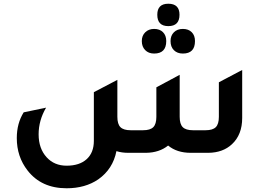

<svg xmlns="http://www.w3.org/2000/svg" viewBox="-20 -819 1408 1029"><path d="M882 -679Q823 -679 823 -740Q823 -799 882 -799Q942 -799 942 -740Q942 -679 882 -679ZM806 -532Q776 -532 758 -550.5Q740 -569 740 -599Q740 -628 758.5 -646Q777 -664 806 -664Q836 -664 853.5 -646.5Q871 -629 871 -599Q871 -532 806 -532ZM894 -599Q894 -628 912 -646Q930 -664 960 -664Q990 -664 1007.5 -646.5Q1025 -629 1025 -599Q1025 -532 960 -532Q930 -532 912 -550Q894 -568 894 -599ZM1153 -378 1278 -444V-187Q1278 -97 1223 -46Q1175 -1 1097 0H1002Q928 0 881 -39Q834 -1 763 0H667Q633 0 604 -9Q585 87 507 142Q437 190 337 190Q202 190 128 95Q70 21 70 -79Q70 -158 107 -217L227 -242Q187 -174 187 -99Q187 -23 230 24Q271 69 337 69Q406 69 444.5 34Q483 -1 483 -64V-325L609 -391V-193Q609 -154 625.5 -137.5Q642 -121 680 -121H747Q785 -121 801.5 -137.5Q818 -154 818 -193V-351L943 -418V-193Q943 -154 959.5 -137.5Q976 -121 1014 -121H1082Q1120 -121 1136.5 -137.5Q1153 -154 1153 -193Z"/></svg>

Font: Tajawal
Style: Bold
Weight: 700
Designer: Boutros Fonts
Foundry: Created by Boutros International 2017
Version: Version 1.700